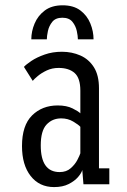

<svg xmlns="http://www.w3.org/2000/svg" viewBox="-20 -712 490 742"><path d="M189 11Q132 11 98.5 -31.8Q65 -74.5 65 -147.5Q65 -227.5 104 -266Q143 -304.5 203 -304.5Q237.5 -304.5 260.5 -293Q283.5 -281.5 290.5 -274V-361.5Q290.5 -410.5 268.2 -430Q246 -449.5 206.5 -449.5Q181.5 -449.5 160.8 -439.8Q140 -430 125.8 -418Q111.5 -406 106.5 -399.5L72.5 -453.5Q80.5 -462.5 101.2 -476.5Q122 -490.5 152.5 -501.2Q183 -512 219.5 -512Q258 -512 290.8 -497.5Q323.5 -483 343 -452Q362.5 -421 362.5 -371V-61.5H402.5V0H302.5L298 -55Q295 -43.5 281.8 -28Q268.5 -12.5 245.5 -0.8Q222.5 11 189 11ZM210.5 -47Q236.5 -47 253.2 -61.8Q270 -76.5 279 -94Q288 -111.5 290.5 -119.5V-222Q283.5 -230 263 -242.2Q242.5 -254.5 216.5 -254.5Q182 -254.5 159.8 -230.5Q137.5 -206.5 137.5 -150Q137.5 -47 210.5 -47ZM222 -691.5Q264.5 -691.5 290.8 -671.5Q317 -651.5 329.2 -621.2Q341.5 -591 341.5 -560H281Q281 -572.5 276.8 -592.2Q272.5 -612 259.8 -627.8Q247 -643.5 221 -643.5Q195 -643.5 182.2 -627.8Q169.5 -612 165.2 -592.2Q161 -572.5 161 -560H101Q101 -591 113.8 -621.2Q126.5 -651.5 153.2 -671.5Q180 -691.5 222 -691.5Z"/></svg>

Font: Trispace Condensed Light
Style: Regular
Weight: 300
Width: 3
Designer: Tyler Finck
Foundry: Etcetera Type Company
Version: Version 1.210; ttfautohint (v1.8.3)